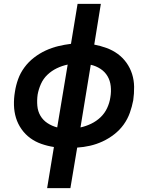

<svg xmlns="http://www.w3.org/2000/svg" viewBox="-20 -755 790 990"><path d="M223 215 258 3Q225 -2 193.5 -13Q162 -24 136 -43Q110 -62 91 -89Q72 -116 62.5 -147Q53 -178 52 -212.5Q51 -247 57 -282Q62 -315 73.5 -347Q85 -379 106 -407.5Q127 -436 155.5 -458Q184 -480 215.5 -494.5Q247 -509 280 -517Q313 -525 346 -529L380 -735H500L466 -525Q498 -519 529.5 -507.5Q561 -496 587 -477Q613 -458 632 -431.5Q651 -405 661 -373.5Q671 -342 671.5 -307.5Q672 -273 667 -238Q661 -206 649.5 -173.5Q638 -141 617.5 -112.5Q597 -84 568.5 -62Q540 -40 508.5 -25.5Q477 -11 444 -3.5Q411 4 378 6L343 215ZM275 -98 329 -422Q300 -416 273 -403Q246 -390 224.5 -369.5Q203 -349 191 -322Q179 -295 174 -267Q170 -238 172.5 -209.5Q175 -181 188.5 -158Q202 -135 225 -120Q248 -105 275 -98ZM395 -98Q423 -104 450 -117Q477 -130 498.5 -150.5Q520 -171 532.5 -198Q545 -225 549 -253Q554 -282 551 -310.5Q548 -339 534.5 -362Q521 -385 498 -400Q475 -415 448 -421Z"/></svg>

Font: Iosevka Etoile Oblique
Style: Bold
Weight: 700
Italic angle: -9°
Designer: Belleve Invis
Foundry: Belleve Invis
Version: Version 15.5.2; ttfautohint (v1.8.4)